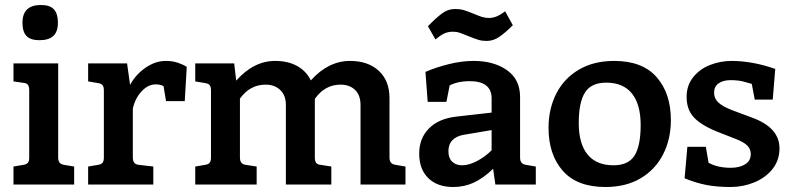

<svg xmlns="http://www.w3.org/2000/svg" viewBox="-20 -739 3169 769"><path d="M70 -648Q70 -719 144 -719Q180 -719 196 -701.5Q212 -684 212 -648Q212 -612 193.5 -595Q175 -578 138 -578Q102 -578 86 -595Q70 -612 70 -648ZM34 -72 75 -79Q87 -81 92 -87.5Q97 -94 97 -108V-378Q97 -392 92 -399Q87 -406 75 -407L34 -413V-485H213V-108Q213 -95 218.5 -88Q224 -81 235 -79L277 -72V0H34Z M728 -471 720 -334H645L635 -394Q623 -401 603 -401Q573 -401 547 -373Q521 -345 512 -304V-108Q512 -82 534 -79L594 -72V0H333V-72L374 -79Q386 -81 391 -87.5Q396 -94 396 -108V-377Q396 -391 391 -397.5Q386 -404 374 -406L333 -413V-485H489L501 -399Q523 -440 562.5 -467.5Q602 -495 644 -495Q671 -495 693 -487.5Q715 -480 728 -471Z M1604 -72V0H1424V-318Q1424 -358 1402 -379Q1380 -400 1344 -400Q1281 -400 1241 -343V-322V-108Q1241 -94 1246 -87Q1251 -80 1263 -79L1307 -72V0H1125V-318Q1125 -357 1102.5 -378.5Q1080 -400 1044 -400Q981 -400 941 -344V-108Q941 -82 963 -79L1008 -72V0H762V-72L803 -79Q815 -81 820 -87.5Q825 -94 825 -108V-377Q825 -391 820 -397.5Q815 -404 803 -406L762 -413V-485H918L926 -416Q996 -495 1082 -495Q1134 -495 1170.5 -474.5Q1207 -454 1225 -417Q1295 -495 1382 -495Q1454 -495 1497 -455.5Q1540 -416 1540 -346V-108Q1540 -95 1545.5 -88Q1551 -81 1563 -79Z M2126 -72V0H1964L1955 -63Q1917 -26 1878.5 -8Q1840 10 1795 10Q1732 10 1695.5 -25.5Q1659 -61 1659 -124Q1659 -185 1698 -224.5Q1737 -264 1808 -272L1949 -288V-345Q1949 -414 1860 -414Q1815 -414 1781 -397L1768 -331H1693L1684 -451Q1725 -469 1777 -482Q1829 -495 1877 -495Q1958 -495 2010.5 -458Q2063 -421 2063 -351V-108Q2063 -95 2068.5 -88Q2074 -81 2085 -79ZM1949 -137V-218L1837 -199Q1808 -194 1792 -177.5Q1776 -161 1776 -133Q1776 -106 1791 -91.5Q1806 -77 1831 -77Q1858 -77 1890.5 -94Q1923 -111 1949 -137ZM1724 -581 1694 -634Q1725 -666 1749.5 -684.5Q1774 -703 1804 -703Q1822 -703 1837.5 -698.5Q1853 -694 1877 -684Q1896 -676 1909.5 -671.5Q1923 -667 1938 -667Q1970 -667 2003 -694L2034 -638Q2004 -608 1980 -591.5Q1956 -575 1929 -575Q1911 -575 1896 -579.5Q1881 -584 1857 -594Q1835 -603 1822 -607.5Q1809 -612 1794 -612Q1774 -612 1758.5 -604.5Q1743 -597 1724 -581Z M2177 -227Q2177 -303 2208 -364Q2239 -425 2298.5 -460Q2358 -495 2440 -495Q2553 -495 2610 -430Q2667 -365 2667 -258Q2667 -182 2636 -121Q2605 -60 2546 -25Q2487 10 2405 10Q2291 10 2234 -55Q2177 -120 2177 -227ZM2546 -238Q2546 -321 2511 -364.5Q2476 -408 2408 -408Q2348 -408 2323 -368.5Q2298 -329 2298 -246Q2298 -163 2333.5 -120Q2369 -77 2437 -77Q2497 -77 2521.5 -116Q2546 -155 2546 -238Z M2733 -151H2807L2818 -87Q2854 -67 2907 -67Q2942 -67 2964.5 -81Q2987 -95 2987 -122Q2987 -142 2973 -156Q2959 -170 2928 -182L2854 -211Q2789 -237 2759.5 -268.5Q2730 -300 2730 -351Q2730 -397 2756.5 -430Q2783 -463 2824.5 -479Q2866 -495 2910 -495Q2993 -495 3085 -463L3075 -340H3003L2991 -403Q2986 -404 2962.5 -411Q2939 -418 2906 -418Q2876 -418 2858 -405Q2840 -392 2840 -368Q2840 -345 2856.5 -329Q2873 -313 2914 -297L2992 -268Q3102 -228 3102 -145Q3102 -97 3074 -62Q3046 -27 3001 -8.5Q2956 10 2906 10Q2850 10 2807.5 1.5Q2765 -7 2722 -25Z"/></svg>

Font: Enriqueta SemiBold
Style: Regular
Weight: 600
Designer: Viviana Monsalve, Gustavo Ibarra
Foundry: 72Puntos
Version: Version 2.000